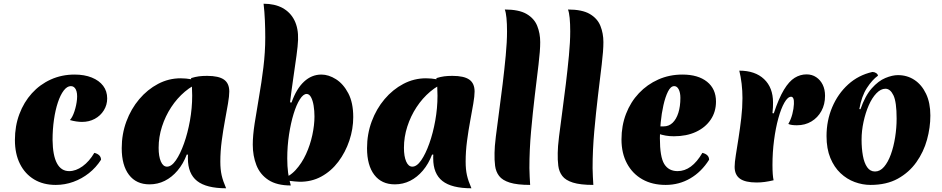

<svg xmlns="http://www.w3.org/2000/svg" viewBox="-20 -977 5051 1030"><path d="M262 -226Q263 -143 285.5 -101Q308 -59 351 -59Q387 -59 423 -85Q459 -111 486 -157Q503 -153 512.5 -143.5Q522 -134 522 -120Q495 -78 457 -48Q419 -18 373.5 -1.5Q328 15 279 15Q212 15 163 -14.5Q114 -44 87 -98Q60 -152 60 -226Q60 -301 84 -365Q108 -429 151 -476.5Q194 -524 252.5 -550.5Q311 -577 380 -577Q433 -577 472.5 -561Q512 -545 533.5 -516.5Q555 -488 555 -449Q555 -414 537 -385Q519 -356 488.5 -339.5Q458 -323 420 -323Q406 -323 389 -325.5Q372 -328 355 -333Q369 -348 379.5 -380Q390 -412 393 -444Q396 -478 387 -496.5Q378 -515 360 -515Q340 -515 322 -491.5Q304 -468 290.5 -427.5Q277 -387 269.5 -335Q262 -283 262 -226Z M982 -148Q963 -98 932.5 -62Q902 -26 864 -7Q826 12 782 12Q711 12 672 -39Q633 -90 633 -182Q633 -258 658 -325.5Q683 -393 727 -445Q771 -497 828 -527Q885 -557 949 -557Q977 -557 1008.5 -551.5Q1040 -546 1062 -537Q1014 -521 972 -485.5Q930 -450 898.5 -402Q867 -354 849 -298Q831 -242 831 -184Q831 -138 843 -110.5Q855 -83 876 -83Q900 -83 923.5 -117Q947 -151 967 -207Q987 -263 999 -330Q1011 -397 1011 -464Q1011 -491 1009.5 -515.5Q1008 -540 1005 -558Q1028 -565 1047 -567.5Q1066 -570 1091 -570Q1153 -570 1181.5 -550Q1210 -530 1210 -486Q1210 -462 1203 -421Q1196 -380 1186.5 -329Q1177 -278 1169.5 -221.5Q1162 -165 1162 -110Q1162 -68 1169 -37Q1176 -6 1193 33Q1087 33 1037.5 -6Q988 -45 988 -127Q988 -138 988 -141Q988 -144 989 -147Z M1544 -427Q1570 -501 1611 -539Q1652 -577 1704 -577Q1743 -577 1782.5 -552Q1822 -527 1848.5 -476.5Q1875 -426 1875 -349Q1875 -285 1854 -222.5Q1833 -160 1795 -109.5Q1757 -59 1704 -30Q1651 -1 1586 -2Q1562 -3 1536.5 -6.5Q1511 -10 1487 -16Q1532 -28 1565.5 -64.5Q1599 -101 1621.5 -150Q1644 -199 1655.5 -252.5Q1667 -306 1667 -352Q1667 -382 1662.5 -410Q1658 -438 1648.5 -455.5Q1639 -473 1625 -473Q1607 -473 1588.5 -444Q1570 -415 1555 -366Q1540 -317 1530.5 -255Q1521 -193 1521 -127Q1521 -85 1525.5 -50.5Q1530 -16 1540 18Q1465 18 1420 -11.5Q1375 -41 1355.5 -91Q1336 -141 1336 -201Q1336 -249 1346 -314.5Q1356 -380 1369.5 -457Q1383 -534 1393 -615.5Q1403 -697 1403 -776Q1403 -821 1401 -867.5Q1399 -914 1394 -957Q1454 -957 1496 -934Q1538 -911 1559.5 -868Q1581 -825 1579 -764Q1578 -732 1570.5 -678Q1563 -624 1553.5 -559Q1544 -494 1536 -428Z M2298 -148Q2279 -98 2248.5 -62Q2218 -26 2180 -7Q2142 12 2098 12Q2027 12 1988 -39Q1949 -90 1949 -182Q1949 -258 1974 -325.5Q1999 -393 2043 -445Q2087 -497 2144 -527Q2201 -557 2265 -557Q2293 -557 2324.5 -551.5Q2356 -546 2378 -537Q2330 -521 2288 -485.5Q2246 -450 2214.5 -402Q2183 -354 2165 -298Q2147 -242 2147 -184Q2147 -138 2159 -110.5Q2171 -83 2192 -83Q2216 -83 2239.5 -117Q2263 -151 2283 -207Q2303 -263 2315 -330Q2327 -397 2327 -464Q2327 -491 2325.5 -515.5Q2324 -540 2321 -558Q2344 -565 2363 -567.5Q2382 -570 2407 -570Q2469 -570 2497.5 -550Q2526 -530 2526 -486Q2526 -462 2519 -421Q2512 -380 2502.5 -329Q2493 -278 2485.5 -221.5Q2478 -165 2478 -110Q2478 -68 2485 -37Q2492 -6 2509 33Q2403 33 2353.5 -6Q2304 -45 2304 -127Q2304 -138 2304 -141Q2304 -144 2305 -147Z M2633 -157Q2633 -187 2640 -244.5Q2647 -302 2657 -375Q2667 -448 2676.5 -526.5Q2686 -605 2693 -678.5Q2700 -752 2700 -809Q2700 -850 2697 -880.5Q2694 -911 2688 -926Q2764 -926 2805 -902Q2846 -878 2862 -838Q2878 -798 2878 -751Q2878 -705 2869 -631Q2860 -557 2849 -465Q2838 -373 2829 -273Q2820 -173 2820 -75Q2820 -52 2821.5 -29.5Q2823 -7 2824 15Q2754 15 2714.5 2.5Q2675 -10 2657.5 -33Q2640 -56 2636 -87.5Q2632 -119 2633 -157Z M2972 -157Q2972 -187 2979 -244.5Q2986 -302 2996 -375Q3006 -448 3015.5 -526.5Q3025 -605 3032 -678.5Q3039 -752 3039 -809Q3039 -850 3036 -880.5Q3033 -911 3027 -926Q3103 -926 3144 -902Q3185 -878 3201 -838Q3217 -798 3217 -751Q3217 -705 3208 -631Q3199 -557 3188 -465Q3177 -373 3168 -273Q3159 -173 3159 -75Q3159 -52 3160.5 -29.5Q3162 -7 3163 15Q3093 15 3053.5 2.5Q3014 -10 2996.5 -33Q2979 -56 2975 -87.5Q2971 -119 2972 -157Z M3551 15Q3479 15 3426 -15Q3373 -45 3343.5 -100Q3314 -155 3314 -229Q3314 -303 3338.5 -366.5Q3363 -430 3407.5 -477Q3452 -524 3511.5 -550.5Q3571 -577 3641 -577Q3725 -577 3773 -538.5Q3821 -500 3821 -432Q3821 -377 3792.5 -335Q3764 -293 3713.5 -269.5Q3663 -246 3595 -246Q3572 -246 3551.5 -249.5Q3531 -253 3511 -260L3514 -299H3540Q3568 -299 3588 -318Q3608 -337 3619 -371.5Q3630 -406 3630 -452Q3630 -480 3621 -497.5Q3612 -515 3597 -515Q3578 -515 3563.5 -486Q3549 -457 3539 -412.5Q3529 -368 3524.5 -320.5Q3520 -273 3520 -236Q3520 -135 3543.5 -97Q3567 -59 3615 -59Q3691 -59 3748 -157Q3784 -148 3784 -120Q3743 -55 3683 -20Q3623 15 3551 15Z M4131 -369Q4158 -450 4185.5 -495.5Q4213 -541 4243 -559.5Q4273 -578 4307 -578Q4336 -578 4358.5 -563Q4381 -548 4393.5 -522.5Q4406 -497 4406 -463Q4406 -417 4386.5 -381.5Q4367 -346 4333 -325.5Q4299 -305 4255 -305Q4241 -305 4229.5 -306.5Q4218 -308 4209 -312Q4223 -336 4230.5 -365Q4238 -394 4239 -419Q4240 -439 4236 -448.5Q4232 -458 4224 -458Q4206 -458 4188 -426.5Q4170 -395 4155.5 -342.5Q4141 -290 4132.5 -225Q4124 -160 4124 -92Q4124 -64 4125.5 -43.5Q4127 -23 4130 -10Q4105 -4 4083 -1Q4061 2 4039 2Q3978 2 3949.5 -18.5Q3921 -39 3921 -82Q3921 -105 3927.5 -145.5Q3934 -186 3942 -237Q3950 -288 3956.5 -343.5Q3963 -399 3963 -451Q3963 -490 3958.5 -528Q3954 -566 3946 -598Q4031 -598 4079 -552.5Q4127 -507 4127 -427Q4127 -416 4126.5 -401Q4126 -386 4124 -370Z M4650 15Q4607 15 4565 -0.5Q4523 -16 4489 -48Q4455 -80 4434.5 -129.5Q4414 -179 4414 -247Q4414 -330 4444.5 -402Q4475 -474 4530 -524Q4585 -574 4660 -591Q4671 -591 4680 -585Q4689 -579 4690 -571Q4659 -549 4630.5 -505Q4602 -461 4590 -392L4596 -391Q4621 -463 4656.5 -503Q4692 -543 4729.5 -558.5Q4767 -574 4797 -574Q4847 -574 4886 -548Q4925 -522 4948 -473.5Q4971 -425 4971 -357Q4971 -293 4953 -227.5Q4935 -162 4896 -107Q4857 -52 4796.5 -18.5Q4736 15 4650 15ZM4674 -57Q4701 -57 4722.5 -82Q4744 -107 4759 -148.5Q4774 -190 4782 -240.5Q4790 -291 4790 -341Q4790 -430 4773 -465.5Q4756 -501 4730 -501Q4705 -501 4681.5 -476.5Q4658 -452 4640.5 -412Q4623 -372 4612.5 -323.5Q4602 -275 4602 -228Q4602 -181 4609 -142Q4616 -103 4632 -80Q4648 -57 4674 -57Z"/></svg>

Font: Merienda Black
Style: Regular
Weight: 900
Designer: Eduardo Rodriguez Tunni
Foundry: Eduardo Rodriguez Tunni
Version: Version 2.001